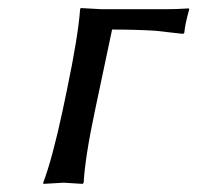

<svg xmlns="http://www.w3.org/2000/svg" viewBox="-20 -452 488 475"><path d="M145.5 -229Q173.3 -361.8 178.2 -429.2L179.7 -432.1Q181.6 -432.1 231 -429.2H391.1Q416.5 -429.2 446.8 -431.2L448.2 -429.2Q437.5 -391.1 436 -371.1L433.1 -368.2Q433.1 -368.2 363.3 -376Q315.4 -378.9 257.3 -378.9L215.3 -180.2Q190.4 -63 187 0L184.6 2.9Q182.6 2.9 137.2 0L87.4 2.9L86.9 0Q109.9 -61 135.3 -180.2Z"/></svg>

Font: Linux Biolinum Slanted O
Style: Slanted
Weight: 400
Designer: Philipp H. Poll
Foundry: Philipp H. Poll
Version: Version 1.0.4